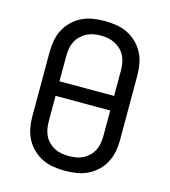

<svg xmlns="http://www.w3.org/2000/svg" viewBox="-111 -832 823 930"><g transform="rotate(15 300.0 -367.5)"><path d="M300 8Q271 8 242 3.5Q213 -1 187 -13.5Q161 -26 139.5 -46.5Q118 -67 104.5 -92.5Q91 -118 85.5 -147Q80 -176 80 -205V-530Q80 -559 85.5 -588Q91 -617 104.5 -642.5Q118 -668 139.5 -688.5Q161 -709 187 -721.5Q213 -734 242 -738.5Q271 -743 300 -743Q329 -743 358 -738.5Q387 -734 413 -721.5Q439 -709 460.5 -688.5Q482 -668 495.5 -642.5Q509 -617 514.5 -588Q520 -559 520 -530V-205Q520 -176 514.5 -147Q509 -118 495.5 -92.5Q482 -67 460.5 -46.5Q439 -26 413 -13.5Q387 -1 358 3.5Q329 8 300 8ZM163 -404H437V-530Q437 -549 434 -567.5Q431 -586 423 -602.5Q415 -619 401.5 -632.5Q388 -646 371.5 -654.5Q355 -663 337 -666.5Q319 -670 300 -670Q281 -670 263 -666.5Q245 -663 228.5 -654.5Q212 -646 198.5 -632.5Q185 -619 177 -602.5Q169 -586 166 -567.5Q163 -549 163 -530ZM300 -66Q319 -66 337 -69Q355 -72 371.5 -80.5Q388 -89 401.5 -102.5Q415 -116 423 -132.5Q431 -149 434 -167.5Q437 -186 437 -205V-331H163V-205Q163 -186 166 -167.5Q169 -149 177 -132.5Q185 -116 198.5 -102.5Q212 -89 228.5 -80.5Q245 -72 263 -69Q281 -66 300 -66Z"/></g></svg>

Font: Nova
Style: Regular
Weight: 400
Monospace: yes
Designer: Belleve Invis
Foundry: Belleve Invis
Version: Version 24.1.4; ttfautohint (v1.8.4)